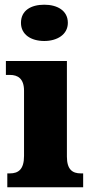

<svg xmlns="http://www.w3.org/2000/svg" viewBox="-20 -795 393 815"><path d="M168 -621C222 -621 268 -648 268 -698C268 -751 222 -775 168 -775C112 -775 69 -751 69 -698C69 -648 112 -621 168 -621ZM11 0H333V-59H323C288 -59 264 -75 264 -130V-536H5V-477H22C56 -477 82 -461 82 -410V-133C82 -76 58 -59 22 -59H11Z"/></svg>

Font: Noto Serif Bengali SemiCondensed Black
Style: Regular
Weight: 900
Width: 4
Designer: Juan Bruce, Universal Thirst, Indian Type Foundry and the Monotype Design Team.
Foundry: Monotype Imaging Inc.
Version: Version 2.003